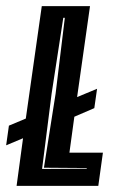

<svg xmlns="http://www.w3.org/2000/svg" viewBox="-28 -605 401 625"><path d="M26 0 47 -155 -8 -132 1 -196 56 -219 108 -585H265L223 -289L288 -316L279 -253L214 -225L198 -108H307L292 0ZM109 -55 254 -56 255 -58 115 -59 153 -300 183 -547H178L140 -300Z"/></svg>

Font: Alumni Sans Inline One
Style: Italic
Weight: 400
Italic angle: -8°
Designer: Robert E. Leuschke
Foundry: Robert E. Leuschke
Version: Version 1.100; ttfautohint (v1.8.3)